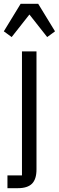

<svg xmlns="http://www.w3.org/2000/svg" viewBox="-39 -785 308 1005"><path d="M0 133H76V-516H152V102Q152 153 128.5 176.5Q105 200 54 200H0ZM161 -765 249 -621 208 -591 115 -709 22 -591 -19 -621 69 -765Z"/></svg>

Font: IBM Plex Sans Condensed
Style: Regular
Weight: 400
Width: 3
Designer: Mike Abbink, Paul van der Laan, Pieter van Rosmalen
Foundry: Bold Monday
Version: Version 1.1